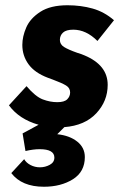

<svg xmlns="http://www.w3.org/2000/svg" viewBox="-20 -476 488 731"><path d="M390 -153Q390 -91 346.5 -44.5Q303 2 225 8L198 35Q245 40 274 63Q303 86 303 122Q303 178 257.5 206.5Q212 235 147 235Q63 235 23 183L72 130Q80 144 96.5 152.5Q113 161 132 161Q152 161 169.5 151.5Q187 142 187 124Q187 92 131 92Q107 92 77 99L66 32L127 -1Q53 -22 14 -75L81 -148Q115 -108 143 -97.5Q171 -87 198 -87Q225 -87 236 -98Q247 -109 247 -124Q247 -141 231.5 -150.5Q216 -160 181 -173L162 -180Q112 -199 88.5 -231.5Q65 -264 65 -305Q65 -337 80 -371.5Q95 -406 133.5 -431Q172 -456 237 -456Q288 -456 332.5 -443.5Q377 -431 414 -399L351 -320Q308 -363 259 -363Q232 -363 220 -352Q208 -341 208 -324Q208 -307 224 -297Q240 -287 274 -275Q291 -270 302 -265Q390 -228 390 -153Z"/></svg>

Font: Josefin Sans
Style: Bold Italic
Weight: 700
Italic angle: -7°
Designer: Santiago Orozco
Foundry: Typemade
Version: Version 2.000